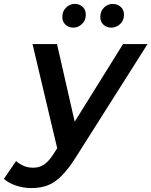

<svg xmlns="http://www.w3.org/2000/svg" viewBox="-117 -759 773 980"><path d="M43 201Q3 201 -35.5 188Q-74 175 -97 154L-35 63Q-18 78 3.5 87.5Q25 97 53 97Q84 97 108.5 80.5Q133 64 158 24L205 -49L217 -62L511 -534H636L268 47Q231 105 197 139Q163 173 126.5 187Q90 201 43 201ZM180 19 49 -534H174L279 -73ZM451 -618Q427 -618 411 -633Q395 -648 395 -672Q395 -702 414 -720.5Q433 -739 459 -739Q482 -739 499 -724Q516 -709 516 -684Q516 -655 496.5 -636.5Q477 -618 451 -618ZM258 -618Q234 -618 217.5 -633Q201 -648 201 -672Q201 -702 220.5 -720.5Q240 -739 264 -739Q289 -739 305 -724Q321 -709 321 -684Q321 -655 301.5 -636.5Q282 -618 258 -618Z"/></svg>

Font: MOST Montserrat SemiBold
Style: Italic
Weight: 600
Italic angle: -11.3°
Designer: Julieta Ulanovsky
Foundry: Julieta Ulanovsky
Version: Version 8.000;March 11, 2024;FontCreator 15.0.0.2926 64-bit